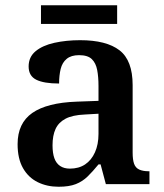

<svg xmlns="http://www.w3.org/2000/svg" viewBox="-20 -701 625 731"><path d="M203 10Q159 10 123.5 -7.5Q88 -25 67.5 -61Q47 -97 47 -152Q47 -232 103 -271Q159 -310 272 -314L355 -317V-374Q355 -408 350 -434.5Q345 -461 329.5 -476Q314 -491 281 -491Q251 -491 234 -477Q217 -463 211 -438.5Q205 -414 205 -383Q147 -383 118 -397.5Q89 -412 89 -448Q89 -484 115.5 -506Q142 -528 187 -538Q232 -548 285 -548Q385 -548 435 -509.5Q485 -471 485 -377V-120Q485 -93 490.5 -77.5Q496 -62 510 -55.5Q524 -49 546 -49H549V0H383L363 -75H355Q333 -48 313.5 -29Q294 -10 268.5 0Q243 10 203 10ZM246 -59Q280 -59 304 -75Q328 -91 341.5 -121Q355 -151 355 -191V-268L303 -265Q256 -263 229.5 -249Q203 -235 191.5 -210Q180 -185 180 -148Q180 -118 187 -98.5Q194 -79 209 -69Q224 -59 246 -59ZM136 -610V-681H426V-610Z"/></svg>

Font: Noto Serif Kannada SemiBold
Style: Regular
Weight: 600
Version: Version 2.003